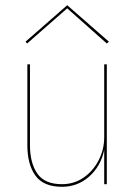

<svg xmlns="http://www.w3.org/2000/svg" viewBox="-20 -707 515 737"><path d="M238 -675 84 -540 78 -547 238 -687 398 -547 390 -540ZM95 -150Q95 -82 123 -41Q151 0 218 0Q264 0 300.5 -25Q337 -50 358.5 -91.5Q380 -133 380 -180V-460H390V0H380V-132Q367 -69 322.5 -29.5Q278 10 218 10Q147 10 116 -33Q85 -76 85 -150V-460H95Z"/></svg>

Font: Jost* Hairline
Style: Regular
Weight: 100
Version: Version 3.7